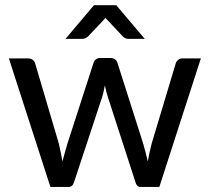

<svg xmlns="http://www.w3.org/2000/svg" viewBox="-20 -738 828 758"><path d="M15 0ZM15 -507.5H90Q101.5 -507.5 108.8 -502Q116 -496.5 118.5 -488.5L212 -172Q216.5 -153 220 -135.5Q223.5 -118 226.5 -100.5Q231 -118 236 -135.5Q241 -153 246.5 -172L349.5 -490.5Q352 -498.5 358.8 -503.8Q365.5 -509 375.5 -509H416.5Q427 -509 434 -503.8Q441 -498.5 443.5 -490.5L545 -172Q550.5 -153 555 -135.5Q559.5 -118 563.5 -100.5Q566.5 -118 570.2 -135.5Q574 -153 579 -172L674 -488.5Q677 -497 684.2 -502.2Q691.5 -507.5 701.5 -507.5H773L609 0H534Q520 0 515 -18L406.5 -353Q402.5 -365 399.5 -377Q396.5 -389 394 -401Q391.5 -389 389 -376.8Q386.5 -364.5 382.5 -352.5L272 -18Q266.5 0 250.5 0H179ZM551.5 -584.5H488Q482 -584.5 476.2 -586.5Q470.5 -588.5 464.5 -594.5L405 -658Q401 -661.5 396.5 -667.5L388 -658L328 -594.5Q317 -584.5 304.5 -584.5H238.5L351 -717.5H439Z"/></svg>

Font: Lato Medium
Style: Regular
Weight: 500
Designer: Lukasz Dziedzic
Foundry: tyPoland Lukasz Dziedzic
Version: Version 2.006; 2014-01-15